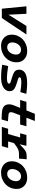

<svg xmlns="http://www.w3.org/2000/svg" viewBox="1494 -2174 695 3724"><g transform="rotate(90 1842.0 -312.5)"><path d="M484 -477H649L330 0H186L203 -28ZM103 -477H248L271 -28L272 0H149Z M970 -492Q1034 -492 1083 -467Q1132 -442 1160.5 -395.5Q1189 -349 1189 -286Q1189 -220 1164 -165Q1139 -110 1095.5 -69.5Q1052 -29 994.5 -7Q937 15 872 15Q809 15 759.5 -10Q710 -35 681.5 -81.5Q653 -128 653 -191Q653 -257 678 -312Q703 -367 746.5 -407.5Q790 -448 847.5 -470Q905 -492 970 -492ZM898 -104Q929 -104 954.5 -118.5Q980 -133 999 -158Q1018 -183 1028.5 -213.5Q1039 -244 1039 -277Q1039 -306 1027.5 -327.5Q1016 -349 994.5 -361Q973 -373 944 -373Q913 -373 887.5 -358.5Q862 -344 843 -319Q824 -294 813.5 -263.5Q803 -233 803 -200Q803 -171 814.5 -149.5Q826 -128 847.5 -116Q869 -104 898 -104Z M1749 -148Q1749 -104 1719 -67Q1689 -30 1629.5 -8Q1570 14 1481 14Q1408 14 1353 8.5Q1298 3 1236 -6L1262 -123Q1336 -111 1395 -105Q1454 -99 1486 -99Q1554 -99 1578 -110Q1602 -121 1602 -137Q1602 -154 1590.5 -161.5Q1579 -169 1544 -179L1478 -199Q1419 -217 1387.5 -235.5Q1356 -254 1344 -278.5Q1332 -303 1332 -338Q1332 -407 1392.5 -449Q1453 -491 1593 -491Q1630 -491 1685 -487.5Q1740 -484 1800 -475L1767 -359Q1707 -369 1661.5 -373.5Q1616 -378 1588 -378Q1524 -378 1502 -370Q1480 -362 1480 -346Q1480 -335 1484.5 -329.5Q1489 -324 1501 -320Q1513 -316 1533 -309L1596 -289Q1658 -269 1691 -250.5Q1724 -232 1736.5 -208Q1749 -184 1749 -148Z M2176 -250Q2166 -226 2161 -208Q2156 -190 2156 -177Q2156 -155 2169 -142.5Q2182 -130 2216 -128L2333 -119L2298 5L2190 1Q2118 -2 2077.5 -20.5Q2037 -39 2020.5 -69.5Q2004 -100 2004 -137Q2004 -157 2008 -181Q2012 -205 2032 -254L2073 -355H1920L1955 -477H2122L2188 -640H2327L2264 -477H2430L2395 -355H2217Z M2809 -477 2777 -339H2786L2689 0H2545L2682 -477ZM2714 -203 2775 -342Q2821 -389 2853 -416.5Q2885 -444 2909.5 -458.5Q2934 -473 2957 -477.5Q2980 -482 3007 -482H3070L3056 -333H2976Q2947 -333 2925.5 -330Q2904 -327 2884.5 -319.5Q2865 -312 2842 -297.5Q2819 -283 2788.5 -260Q2758 -237 2714 -203ZM2600 -477H2763L2728 -355H2565ZM2478 -122H2850L2815 0H2443Z M3426 -492Q3490 -492 3539 -467Q3588 -442 3616.5 -395.5Q3645 -349 3645 -286Q3645 -220 3620 -165Q3595 -110 3551.5 -69.5Q3508 -29 3450.5 -7Q3393 15 3328 15Q3265 15 3215.5 -10Q3166 -35 3137.5 -81.5Q3109 -128 3109 -191Q3109 -257 3134 -312Q3159 -367 3202.5 -407.5Q3246 -448 3303.5 -470Q3361 -492 3426 -492ZM3354 -104Q3385 -104 3410.5 -118.5Q3436 -133 3455 -158Q3474 -183 3484.5 -213.5Q3495 -244 3495 -277Q3495 -306 3483.5 -327.5Q3472 -349 3450.5 -361Q3429 -373 3400 -373Q3369 -373 3343.5 -358.5Q3318 -344 3299 -319Q3280 -294 3269.5 -263.5Q3259 -233 3259 -200Q3259 -171 3270.5 -149.5Q3282 -128 3303.5 -116Q3325 -104 3354 -104Z"/></g></svg>

Font: Intel One Mono Light
Style: Italic
Weight: 300
Italic angle: -16°
Monospace: yes
Designer: Fred Shallcrass
Foundry: Frere-Jones Type LLC
Version: Version 1.004